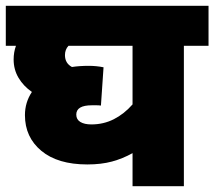

<svg xmlns="http://www.w3.org/2000/svg" viewBox="-20 -642 739 662"><path d="M699 -484H614V0H437V-114Q403 -95 366 -85Q329 -75 281 -75Q179 -75 122.5 -122Q66 -169 66 -245Q66 -289 90 -325Q61 -345 44 -373.5Q27 -402 27 -437Q27 -462 35 -484H0V-622H699ZM243 -247Q243 -230 257 -221.5Q271 -213 295 -213Q337 -213 372.5 -231Q408 -249 437 -282V-484H216Q204 -471 204 -452Q204 -424 228 -411Q254 -415 286 -415Q312 -415 337 -410L328 -278Q321 -279 313 -279Q305 -279 297 -279Q243 -279 243 -247Z"/></svg>

Font: Noto Sans Black
Style: Regular
Weight: 900
Designer: Monotype Design Team
Foundry: Monotype Imaging Inc.
Version: Version 2.007